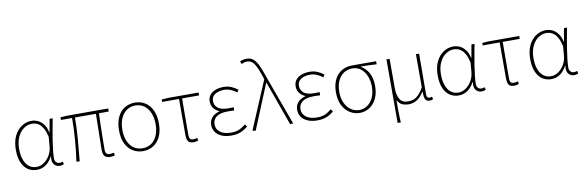

<svg xmlns="http://www.w3.org/2000/svg" viewBox="-61 -1383 6575 2156"><g transform="rotate(-10 3226.0 -304.5)"><path d="M255 13Q198 13 154 -16Q110 -45 84.5 -103.5Q59 -162 59 -249Q59 -342 91 -407Q123 -472 175.5 -506Q228 -540 288 -540Q324 -540 359.5 -524Q395 -508 423 -472Q451 -436 464 -376H466L493 -527H528Q517 -470 506 -408.5Q495 -347 485.5 -287Q476 -227 470 -173.5Q464 -120 464 -79Q464 -53 479.5 -36.5Q495 -20 517 -20Q527 -20 537.5 -22.5Q548 -25 555 -28L563 2Q555 6 543 9.5Q531 13 514 13Q474 13 449.5 -18Q425 -49 436 -109H433Q366 13 255 13ZM258 -20Q302 -20 341.5 -47.5Q381 -75 408 -121Q435 -167 439 -222L448 -328Q435 -387 416 -422.5Q397 -458 374.5 -476.5Q352 -495 329.5 -501Q307 -507 287 -507Q238 -507 194.5 -477Q151 -447 124 -389.5Q97 -332 97 -249Q97 -145 139.5 -82.5Q182 -20 258 -20Z M1090 13Q1062 13 1044 3.5Q1026 -6 1017 -27Q1008 -48 1008 -81Q1008 -108 1009 -156Q1010 -204 1011 -262.5Q1012 -321 1013 -381Q1014 -441 1015 -492H776Q776 -368 765 -241Q754 -114 743 2L706 0Q723 -116 733 -243.5Q743 -371 743 -492H616V-522L688 -527H1161V-492H1050Q1047 -439 1045.5 -378Q1044 -317 1043 -257.5Q1042 -198 1041.5 -150Q1041 -102 1041 -75Q1041 -47 1053.5 -33.5Q1066 -20 1092 -20Q1103 -20 1137 -26L1144 4Q1132 8 1119.5 10.5Q1107 13 1090 13Z M1466 13Q1401 13 1349 -19Q1297 -51 1267.5 -112.5Q1238 -174 1238 -262Q1238 -352 1267.5 -414Q1297 -476 1349 -508Q1401 -540 1466 -540Q1531 -540 1582.5 -508Q1634 -476 1663.5 -414Q1693 -352 1693 -262Q1693 -174 1663.5 -112.5Q1634 -51 1582.5 -19Q1531 13 1466 13ZM1466 -20Q1553 -20 1604 -86Q1655 -152 1655 -262Q1655 -335 1632 -390Q1609 -445 1566.5 -476Q1524 -507 1466 -507Q1408 -507 1365 -476Q1322 -445 1299 -390Q1276 -335 1276 -262Q1276 -152 1327 -86Q1378 -20 1466 -20Z M2039 13Q2011 13 1994.5 3.5Q1978 -6 1970.5 -27Q1963 -48 1963 -81V-494H1770V-522L1842 -527H2192V-494H1998Q1997 -388 1996.5 -284Q1996 -180 1996 -75Q1996 -47 2006.5 -33.5Q2017 -20 2042 -20Q2054 -20 2066 -22.5Q2078 -25 2088 -28L2095 2Q2087 6 2071.5 9.5Q2056 13 2039 13Z M2472 13Q2409 13 2363 -6.5Q2317 -26 2292.5 -61Q2268 -96 2268 -141Q2268 -181 2284.5 -208.5Q2301 -236 2327.5 -253Q2354 -270 2383 -277V-282Q2342 -299 2319.5 -331.5Q2297 -364 2297 -405Q2297 -450 2321.5 -480Q2346 -510 2387 -525Q2428 -540 2478 -540Q2526 -540 2565.5 -523.5Q2605 -507 2639 -480L2621 -452Q2587 -478 2552 -492.5Q2517 -507 2476 -507Q2418 -507 2376 -481.5Q2334 -456 2334 -403Q2334 -357 2370.5 -325.5Q2407 -294 2491 -294Q2506 -294 2518.5 -294.5Q2531 -295 2551 -296V-259Q2528 -261 2511 -261Q2494 -261 2475 -261Q2392 -261 2349 -230Q2306 -199 2306 -143Q2306 -86 2352 -53Q2398 -20 2476 -20Q2525 -20 2562 -34.5Q2599 -49 2641 -84L2661 -56Q2616 -19 2573.5 -3Q2531 13 2472 13Z M2749 7 2713 0 2944 -546 2935 -574Q2903 -672 2872 -723.5Q2841 -775 2786 -775Q2767 -775 2751.5 -769.5Q2736 -764 2725 -757L2711 -790Q2725 -797 2744.5 -802Q2764 -807 2789 -807Q2835 -807 2866 -779.5Q2897 -752 2921 -700Q2945 -648 2969 -574L3178 0H3142L2962 -502H2958Z M3452 13Q3389 13 3343 -6.5Q3297 -26 3272.5 -61Q3248 -96 3248 -141Q3248 -181 3264.5 -208.5Q3281 -236 3307.5 -253Q3334 -270 3363 -277V-282Q3322 -299 3299.5 -331.5Q3277 -364 3277 -405Q3277 -450 3301.5 -480Q3326 -510 3367 -525Q3408 -540 3458 -540Q3506 -540 3545.5 -523.5Q3585 -507 3619 -480L3601 -452Q3567 -478 3532 -492.5Q3497 -507 3456 -507Q3398 -507 3356 -481.5Q3314 -456 3314 -403Q3314 -357 3350.5 -325.5Q3387 -294 3471 -294Q3486 -294 3498.5 -294.5Q3511 -295 3531 -296V-259Q3508 -261 3491 -261Q3474 -261 3455 -261Q3372 -261 3329 -230Q3286 -199 3286 -143Q3286 -86 3332 -53Q3378 -20 3456 -20Q3505 -20 3542 -34.5Q3579 -49 3621 -84L3641 -56Q3596 -19 3553.5 -3Q3511 13 3452 13Z M3936 13Q3877 13 3825.5 -18.5Q3774 -50 3742.5 -110.5Q3711 -171 3711 -257Q3711 -328 3729.5 -379Q3748 -430 3780 -462.5Q3812 -495 3853 -511Q3894 -527 3939 -527H4216V-492Q4170 -495 4126.5 -496.5Q4083 -498 4037 -498V-494Q4093 -463 4125 -403Q4157 -343 4157 -257Q4157 -171 4127 -110.5Q4097 -50 4046.5 -18.5Q3996 13 3936 13ZM3936 -20Q3989 -20 4030.5 -49.5Q4072 -79 4096 -132Q4120 -185 4120 -257Q4120 -319 4098.5 -373Q4077 -427 4036.5 -460.5Q3996 -494 3938 -494Q3886 -494 3843 -467.5Q3800 -441 3774.5 -388Q3749 -335 3749 -257Q3749 -185 3774 -132Q3799 -79 3841.5 -49.5Q3884 -20 3936 -20Z M4334 198V-527H4370V-192Q4370 -112 4398.5 -66Q4427 -20 4492 -20Q4521 -20 4549 -28Q4577 -36 4607 -63.5Q4637 -91 4670 -148V-527H4706Q4706 -448 4705.5 -370.5Q4705 -293 4704.5 -215.5Q4704 -138 4704 -59Q4704 -40 4713 -30Q4722 -20 4735 -20Q4743 -20 4749.5 -21.5Q4756 -23 4766 -26L4772 4Q4765 8 4755 10.5Q4745 13 4732 13Q4695 13 4682.5 -13.5Q4670 -40 4671 -101H4669Q4633 -42 4589 -14.5Q4545 13 4496 13Q4453 13 4420.5 -1Q4388 -15 4365 -58Q4365 -12 4365 21.5Q4365 55 4365.5 82.5Q4366 110 4367 137Q4368 164 4370 198Z M5065 13Q5008 13 4964 -16Q4920 -45 4894.5 -103.5Q4869 -162 4869 -249Q4869 -342 4901 -407Q4933 -472 4985.5 -506Q5038 -540 5098 -540Q5134 -540 5169.5 -524Q5205 -508 5233 -472Q5261 -436 5274 -376H5276L5303 -527H5338Q5327 -470 5316 -408.5Q5305 -347 5295.5 -287Q5286 -227 5280 -173.5Q5274 -120 5274 -79Q5274 -53 5289.5 -36.5Q5305 -20 5327 -20Q5337 -20 5347.5 -22.5Q5358 -25 5365 -28L5373 2Q5365 6 5353 9.5Q5341 13 5324 13Q5284 13 5259.5 -18Q5235 -49 5246 -109H5243Q5176 13 5065 13ZM5068 -20Q5112 -20 5151.5 -47.5Q5191 -75 5218 -121Q5245 -167 5249 -222L5258 -328Q5245 -387 5226 -422.5Q5207 -458 5184.5 -476.5Q5162 -495 5139.5 -501Q5117 -507 5097 -507Q5048 -507 5004.5 -477Q4961 -447 4934 -389.5Q4907 -332 4907 -249Q4907 -145 4949.5 -82.5Q4992 -20 5068 -20Z M5695 13Q5667 13 5650.5 3.5Q5634 -6 5626.5 -27Q5619 -48 5619 -81V-494H5426V-522L5498 -527H5848V-494H5654Q5653 -388 5652.5 -284Q5652 -180 5652 -75Q5652 -47 5662.5 -33.5Q5673 -20 5698 -20Q5710 -20 5722 -22.5Q5734 -25 5744 -28L5751 2Q5743 6 5727.5 9.5Q5712 13 5695 13Z M6120 13Q6063 13 6019 -16Q5975 -45 5949.5 -103.5Q5924 -162 5924 -249Q5924 -342 5956 -407Q5988 -472 6040.5 -506Q6093 -540 6153 -540Q6189 -540 6224.5 -524Q6260 -508 6288 -472Q6316 -436 6329 -376H6331L6358 -527H6393Q6382 -470 6371 -408.5Q6360 -347 6350.5 -287Q6341 -227 6335 -173.5Q6329 -120 6329 -79Q6329 -53 6344.5 -36.5Q6360 -20 6382 -20Q6392 -20 6402.5 -22.5Q6413 -25 6420 -28L6428 2Q6420 6 6408 9.5Q6396 13 6379 13Q6339 13 6314.5 -18Q6290 -49 6301 -109H6298Q6231 13 6120 13ZM6123 -20Q6167 -20 6206.5 -47.5Q6246 -75 6273 -121Q6300 -167 6304 -222L6313 -328Q6300 -387 6281 -422.5Q6262 -458 6239.5 -476.5Q6217 -495 6194.5 -501Q6172 -507 6152 -507Q6103 -507 6059.5 -477Q6016 -447 5989 -389.5Q5962 -332 5962 -249Q5962 -145 6004.5 -82.5Q6047 -20 6123 -20Z"/></g></svg>

Font: Noto Sans SC Thin
Style: Regular
Weight: 100
Designer: Ryoko NISHIZUKA 西塚涼子 (kana, bopomofo & ideographs); Paul D. Hunt (Latin, Greek & Cyrillic); Sandoll Communications 산돌커뮤니
Foundry: Adobe
Version: Version 2.004-H2;hotconv 1.0.118;makeotfexe 2.5.65603